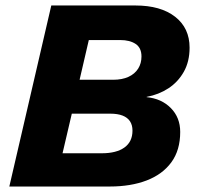

<svg xmlns="http://www.w3.org/2000/svg" viewBox="-20 -680 723 700"><path d="M14 0 167 -660H473.8Q565.8 -660 618.5 -618.9Q671.2 -577.8 671.2 -506.2Q671.2 -455.6 650.1 -418.2Q629 -380.8 593.8 -357.9Q558.6 -335 514.6 -326.8V-325.8Q568.8 -320.6 602.9 -286Q637 -251.4 637 -199Q637 -132.4 604.7 -88.3Q572.4 -44.2 514.6 -22.1Q456.8 0 380.4 0ZM208 -121.2H351Q404.4 -121.2 433.7 -142.3Q463 -163.4 463 -203.8Q463 -224.2 453.9 -237.9Q444.8 -251.6 426.9 -258.6Q409 -265.6 382 -265.6H241.8ZM270.2 -389.2H392.2Q425.4 -389.2 448.5 -399.9Q471.6 -410.6 483.7 -429.8Q495.8 -449 495.8 -474.2Q495.8 -505.6 474.5 -519.8Q453.2 -534 418.4 -534H303.8Z"/></svg>

Font: Work Sans
Style: Italic
Weight: 400
Italic angle: -13°
Designer: Wei Huang
Foundry: Wei Huang
Version: Version 2.012